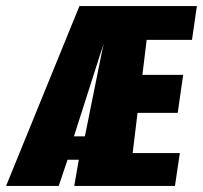

<svg xmlns="http://www.w3.org/2000/svg" viewBox="-57 -611 667 631"><path d="M-37 0 204 -591H590L574 -480H425L411 -365H545L527 -240H395L379 -108H534L518 0H187L202 -86H165L136 0ZM186 -163H222L278 -441L284 -466L275 -441Z"/></svg>

Font: Alumni Sans Thin Black
Style: Italic
Weight: 900
Italic angle: -8°
Version: Version 1.016